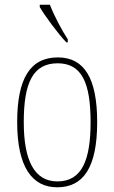

<svg xmlns="http://www.w3.org/2000/svg" viewBox="-20 -786 486 816"><path d="M262 -606H268V-619C243 -657 209 -721 192 -766H149V-756C169 -721 227 -642 262 -606ZM223 10C335 10 393 -75 393 -267C393 -452 339 -542 226 -542C108 -542 53 -452 53 -267C53 -77 116 10 223 10ZM224 -15C126 -15 81 -104 81 -267C81 -434 120 -517 225 -517C327 -517 365 -435 365 -267C365 -107 329 -15 224 -15Z"/></svg>

Font: Noto Serif Hebrew Condensed Thin
Style: Regular
Weight: 100
Width: 3
Designer: Monotype Design Team
Foundry: Monotype Imaging Inc.
Version: Version 2.004